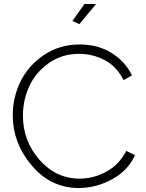

<svg xmlns="http://www.w3.org/2000/svg" viewBox="-20 -937 730 963"><path d="M462 -917 378 -816 343 -832 404 -917ZM44 -360Q44 -448 82.5 -527.5Q121 -607 199.5 -660.5Q278 -714 380 -714Q471 -714 539.5 -671.5Q608 -629 642 -559L600 -535Q565 -604 505 -635.5Q445 -667 376 -667Q290 -667 224 -620Q158 -573 126.5 -503.5Q95 -434 95 -357Q95 -230 178 -135.5Q261 -41 379 -41Q449 -41 513.5 -76Q578 -111 613 -180L657 -159Q623 -82 542.5 -38Q462 6 375 6Q235 6 139.5 -106.5Q44 -219 44 -360Z"/></svg>

Font: Raleway
Style: Light
Weight: 300
Designer: Matt McInerney, Pablo Impallari, Rodrigo Fuenzalida
Foundry: Matt McInerney, Pablo Impallari, Rodrigo Fuenzalida
Version: Version 3.000